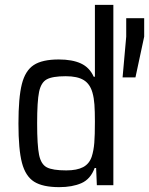

<svg xmlns="http://www.w3.org/2000/svg" viewBox="-20 -763 614 791"><path d="M56 0ZM56 -254Q56 -361 70 -416.5Q84 -472 119 -495Q154 -518 222 -518Q278 -518 313.5 -501.5Q349 -485 366 -447H371V-743H447V0H379L376 -71H370Q353 -25 315.5 -8.5Q278 8 224 8Q156 8 120.5 -14.5Q85 -37 70.5 -92Q56 -147 56 -254ZM358 -118Q366 -143 368.5 -174.5Q371 -206 371 -262Q371 -305 369 -332.5Q367 -360 361 -381Q351 -417 325 -433Q299 -449 251 -449Q196 -449 172.5 -436Q149 -423 141 -384.5Q133 -346 133 -255Q133 -164 141 -125Q149 -86 173 -73.5Q197 -61 253 -61Q297 -61 322.5 -74.5Q348 -88 358 -118ZM485 -444 500 -612V-688H574V-612L538 -444Z"/></svg>

Font: Assailand
Style: Regular
Weight: 400
Designer: Hector Gatti with collaboration of the Omnibus-Type team
Foundry: Omnibus-Type
Version: Version 0.072;October 19, 2019;FontCreator 12.0.0.2547 64-bi